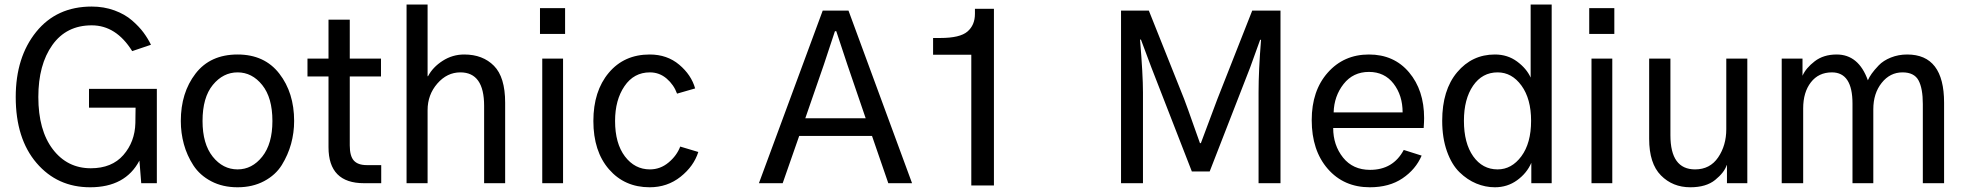

<svg xmlns="http://www.w3.org/2000/svg" viewBox="-20 -791 8482 829"><path d="M47.9 -372.1Q47.9 -543.9 136.2 -653.3Q224.6 -762.7 376 -762.7Q428.7 -762.7 474.1 -746.1Q519.5 -729.5 550.3 -702.6Q581.1 -675.8 600.1 -649.9Q619.1 -624 631.8 -597.7L550.8 -570.3Q481.4 -681.6 376 -681.6Q266.6 -681.6 206.1 -596.7Q145.5 -511.7 145.5 -372.1Q145.5 -228.5 208 -146.5Q270.5 -64.5 372.1 -64.5Q462.9 -64.5 512.7 -121.6Q562.5 -178.7 564.5 -259.8Q564.5 -268.6 564.9 -292.5Q565.4 -316.4 565.4 -326.2H364.3V-407.2H657.2V0H589.8L582 -97.7Q521.5 17.6 369.1 17.6Q227.5 17.6 137.7 -87.4Q47.9 -192.4 47.9 -372.1Z M854.5 -268.6Q854.5 -169.9 898.4 -114.7Q942.4 -59.6 1005.9 -59.6Q1068.4 -59.6 1112.3 -114.7Q1156.2 -169.9 1156.2 -268.6Q1156.2 -369.1 1112.3 -423.8Q1068.4 -478.5 1005.9 -478.5Q943.4 -478.5 898.9 -424.3Q854.5 -370.1 854.5 -268.6ZM760.7 -268.6Q760.7 -390.6 824.2 -473.1Q887.7 -555.7 1005.9 -555.7Q1122.1 -555.7 1186 -473.1Q1250 -390.6 1250 -268.6Q1250 -217.8 1236.8 -169.9Q1223.6 -122.1 1196.8 -78.6Q1169.9 -35.2 1120.1 -8.8Q1070.3 17.6 1005.9 17.6Q941.4 17.6 892.1 -8.3Q842.8 -34.2 814.9 -77.1Q787.1 -120.1 773.9 -168.5Q760.7 -216.8 760.7 -268.6Z M1307.6 -460.9V-538.1H1398.4V-706.1H1490.2V-538.1H1625V-460.9H1490.2V-163.1Q1490.2 -117.2 1507.8 -97.7Q1525.4 -78.1 1563.5 -78.1H1626V0H1551.8Q1398.4 0 1398.4 -155.3V-460.9Z M1735.4 0V-771.5H1826.2V-461.9H1828.1Q1848.6 -501 1891.1 -528.3Q1933.6 -555.7 1984.4 -555.7Q2064.5 -555.7 2112.8 -506.8Q2161.1 -458 2161.1 -347.7V0H2070.3V-334Q2070.3 -478.5 1967.8 -478.5Q1910.2 -478.5 1868.2 -430.2Q1826.2 -381.8 1826.2 -315.4V0Z M2311.5 -644.5V-755.9H2419.9V-644.5ZM2321.3 0V-538.1H2411.1V0Z M2542 -268.6Q2542 -397.5 2608.4 -476.6Q2674.8 -555.7 2785.2 -555.7Q2860.4 -555.7 2912.6 -511.7Q2964.8 -467.8 2981.4 -409.2L2903.3 -386.7Q2889.6 -424.8 2858.4 -451.7Q2827.1 -478.5 2786.1 -478.5Q2716.8 -478.5 2676.3 -418.9Q2635.7 -359.4 2635.7 -268.6Q2635.7 -171.9 2678.2 -115.7Q2720.7 -59.6 2786.1 -59.6Q2831.1 -59.6 2866.7 -89.4Q2902.3 -119.1 2917 -158.2L2995.1 -134.8Q2975.6 -73.2 2918.5 -27.8Q2861.3 17.6 2785.2 17.6Q2676.8 17.6 2609.4 -60.1Q2542 -137.7 2542 -268.6Z M3457 -280.3H3717.8L3638.7 -511.7Q3632.8 -529.3 3615.7 -581.1Q3598.6 -632.8 3590.8 -656.2H3585Q3578.1 -634.8 3561 -584Q3543.9 -533.2 3537.1 -511.7ZM3256.8 0 3532.2 -745.1H3643.6L3918 0H3815.4L3745.1 -204.1H3430.7L3359.4 0Z M4008.8 -554.7V-627H4040Q4125 -627 4157.2 -654.8Q4189.5 -682.6 4189.5 -731.4V-752.9H4271.5V9.8H4173.8V-554.7Z M4820.3 0V-745.1H4940.4L5092.8 -363.3Q5108.4 -322.3 5132.8 -252.4Q5157.2 -182.6 5161.1 -172.9H5165Q5169.9 -187.5 5236.3 -363.3L5386.7 -745.1H5508.8V0H5414.1V-392.6Q5414.1 -486.3 5424.8 -619.1H5420.9L5377.9 -500L5203.1 -50.8H5126L4951.2 -500L4906.2 -620.1H4902.3Q4915 -467.8 4915 -392.6V0Z M5643.6 -272.5Q5643.6 -399.4 5712.9 -477.5Q5782.2 -555.7 5890.6 -555.7Q5999 -555.7 6064 -478.5Q6128.9 -401.4 6128.9 -281.2Q6128.9 -265.6 6127 -238.3H5736.3Q5736.3 -164.1 5778.8 -110.8Q5821.3 -57.6 5895.5 -57.6Q5995.1 -57.6 6041 -143.6L6118.2 -119.1Q6092.8 -59.6 6035.6 -21Q5978.5 17.6 5894.5 17.6Q5782.2 17.6 5712.9 -62Q5643.6 -141.6 5643.6 -272.5ZM5738.3 -305.7H6036.1Q6036.1 -378.9 5997.1 -429.7Q5958 -480.5 5890.6 -480.5Q5822.3 -480.5 5781.2 -428.2Q5740.2 -376 5738.3 -305.7Z M6207 -269.5Q6207 -402.3 6271.5 -479Q6335.9 -555.7 6434.6 -555.7Q6489.3 -555.7 6530.3 -525.4Q6571.3 -495.1 6588.9 -456.1V-771.5H6679.7V0H6591.8V-87.9Q6572.3 -43 6530.3 -12.7Q6488.3 17.6 6434.6 17.6Q6393.6 17.6 6354.5 1.5Q6315.4 -14.6 6281.7 -47.4Q6248 -80.1 6227.5 -137.7Q6207 -195.3 6207 -269.5ZM6300.8 -269.5Q6300.8 -172.9 6340.8 -116.2Q6380.9 -59.6 6446.3 -59.6Q6506.8 -59.6 6548.8 -116.2Q6590.8 -172.9 6590.8 -269.5Q6590.8 -364.3 6549.3 -421.4Q6507.8 -478.5 6446.3 -478.5Q6379.9 -478.5 6340.3 -420.9Q6300.8 -363.3 6300.8 -269.5Z M6841.8 -644.5V-755.9H6950.2V-644.5ZM6851.6 0V-538.1H6941.4V0Z M7100.6 -191.4V-538.1H7192.4V-207Q7192.4 -59.6 7298.8 -59.6Q7363.3 -59.6 7398.4 -111.3Q7433.6 -163.1 7433.6 -233.4V-538.1H7524.4V0H7436.5V-78.1H7435.5Q7424.8 -45.9 7385.7 -14.2Q7346.7 17.6 7278.3 17.6Q7202.1 17.6 7151.4 -33.7Q7100.6 -85 7100.6 -191.4Z M7672.9 0V-538.1H7762.7V-463.9Q7777.3 -497.1 7815.4 -526.4Q7853.5 -555.7 7910.2 -555.7Q8004.9 -555.7 8044.9 -444.3Q8050.8 -458 8061.5 -473.1Q8072.3 -488.3 8091.8 -508.8Q8111.3 -529.3 8144 -542.5Q8176.8 -555.7 8214.8 -555.7Q8374 -555.7 8374 -347.7V0H8282.2V-341.8Q8282.2 -409.2 8263.7 -443.8Q8245.1 -478.5 8194.3 -478.5Q8140.6 -478.5 8104.5 -433.1Q8068.4 -387.7 8068.4 -319.3V0H7978.5V-343.8Q7978.5 -478.5 7889.6 -478.5Q7832 -478.5 7798.8 -435.5Q7765.6 -392.6 7765.6 -323.2V0Z"/></svg>

Font: Gothic A1 Medium
Style: Regular
Weight: 500
Designer: HanYang I&C Co.,Ltd.
Foundry: HanYang I&C Co.,Ltd.
Version: Version 2.50